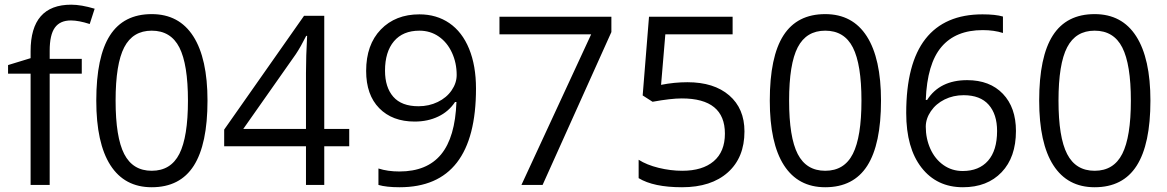

<svg xmlns="http://www.w3.org/2000/svg" viewBox="-20 -785 4953 815"><path d="M327.1 -472.2H190.9V0H109.9V-472.2H14.2V-508.8L109.9 -538.1V-567.9Q109.9 -765.1 282.2 -765.1Q324.7 -765.1 381.8 -748L360.8 -683.1Q314 -698.2 280.8 -698.2Q234.9 -698.2 212.9 -667.7Q190.9 -637.2 190.9 -569.8V-535.2H327.1Z M860.8 -357.9Q860.8 -172.9 802.5 -81.5Q744.1 9.8 624 9.8Q508.8 9.8 448.7 -83.7Q388.7 -177.2 388.7 -357.9Q388.7 -544.4 446.8 -634.8Q504.9 -725.1 624 -725.1Q740.2 -725.1 800.5 -630.9Q860.8 -536.6 860.8 -357.9ZM470.7 -357.9Q470.7 -202.1 507.3 -131.1Q543.9 -60.1 624 -60.1Q705.1 -60.1 741.5 -132.1Q777.8 -204.1 777.8 -357.9Q777.8 -511.7 741.5 -583.3Q705.1 -654.8 624 -654.8Q543.9 -654.8 507.3 -584.2Q470.7 -513.7 470.7 -357.9Z M1462.4 -164.1H1356.4V0H1278.8V-164.1H931.6V-234.9L1270.5 -717.8H1356.4V-237.8H1462.4ZM1278.8 -237.8V-475.1Q1278.8 -544.9 1283.7 -632.8H1279.8Q1256.3 -585.9 1235.8 -555.2L1012.7 -237.8Z M2000.5 -409.2Q2000.5 9.8 1676.3 9.8Q1619.6 9.8 1586.4 0V-69.8Q1625.5 -57.1 1675.3 -57.1Q1792.5 -57.1 1852.3 -129.6Q1912.1 -202.1 1917.5 -352.1H1911.6Q1884.8 -311.5 1840.3 -290.3Q1795.9 -269 1740.2 -269Q1645.5 -269 1589.8 -325.7Q1534.2 -382.3 1534.2 -483.9Q1534.2 -595.2 1596.4 -659.7Q1658.7 -724.1 1760.3 -724.1Q1833 -724.1 1887.5 -686.8Q1941.9 -649.4 1971.2 -577.9Q2000.5 -506.3 2000.5 -409.2ZM1760.3 -654.8Q1690.4 -654.8 1652.3 -609.9Q1614.3 -564.9 1614.3 -484.9Q1614.3 -414.6 1649.4 -374.3Q1684.6 -334 1756.3 -334Q1800.8 -334 1838.1 -352.1Q1875.5 -370.1 1897 -401.4Q1918.5 -432.6 1918.5 -466.8Q1918.5 -518.1 1898.4 -561.5Q1878.4 -605 1842.5 -629.9Q1806.6 -654.8 1760.3 -654.8Z M2193.4 0 2489.3 -639.2H2100.1V-713.9H2575.2V-648.9L2283.2 0Z M2897.9 -436Q3010.7 -436 3075.4 -380.1Q3140.1 -324.2 3140.1 -227.1Q3140.1 -116.2 3069.6 -53.2Q2999 9.8 2875 9.8Q2754.4 9.8 2690.9 -28.8V-106.9Q2725.1 -85 2775.9 -72.5Q2826.7 -60.1 2876 -60.1Q2961.9 -60.1 3009.5 -100.6Q3057.1 -141.1 3057.1 -217.8Q3057.1 -367.2 2874 -367.2Q2827.6 -367.2 2750 -353L2708 -379.9L2734.9 -713.9H3089.8V-639.2H2804.2L2786.1 -424.8Q2842.3 -436 2897.9 -436Z M3719.7 -357.9Q3719.7 -172.9 3661.4 -81.5Q3603 9.8 3482.9 9.8Q3367.7 9.8 3307.6 -83.7Q3247.6 -177.2 3247.6 -357.9Q3247.6 -544.4 3305.7 -634.8Q3363.8 -725.1 3482.9 -725.1Q3599.1 -725.1 3659.4 -630.9Q3719.7 -536.6 3719.7 -357.9ZM3329.6 -357.9Q3329.6 -202.1 3366.2 -131.1Q3402.8 -60.1 3482.9 -60.1Q3564 -60.1 3600.3 -132.1Q3636.7 -204.1 3636.7 -357.9Q3636.7 -511.7 3600.3 -583.3Q3564 -654.8 3482.9 -654.8Q3402.8 -654.8 3366.2 -584.2Q3329.6 -513.7 3329.6 -357.9Z M3826.7 -305.2Q3826.7 -515.6 3908.4 -619.9Q3990.2 -724.1 4150.4 -724.1Q4205.6 -724.1 4237.3 -714.8V-645Q4199.7 -657.2 4151.4 -657.2Q4036.6 -657.2 3976.1 -585.7Q3915.5 -514.2 3909.7 -360.8H3915.5Q3969.2 -444.8 4085.4 -444.8Q4181.6 -444.8 4237.1 -386.7Q4292.5 -328.6 4292.5 -229Q4292.5 -117.7 4231.7 -54Q4170.9 9.8 4067.4 9.8Q3956.5 9.8 3891.6 -73.5Q3826.7 -156.7 3826.7 -305.2ZM4066.4 -59.1Q4135.7 -59.1 4174.1 -102.8Q4212.4 -146.5 4212.4 -229Q4212.4 -299.8 4176.8 -340.3Q4141.1 -380.9 4070.3 -380.9Q4026.4 -380.9 3989.7 -362.8Q3953.1 -344.7 3931.4 -313Q3909.7 -281.2 3909.7 -247.1Q3909.7 -196.8 3929.2 -153.3Q3948.7 -109.9 3984.6 -84.5Q4020.5 -59.1 4066.4 -59.1Z M4863.3 -357.9Q4863.3 -172.9 4804.9 -81.5Q4746.6 9.8 4626.5 9.8Q4511.2 9.8 4451.2 -83.7Q4391.1 -177.2 4391.1 -357.9Q4391.1 -544.4 4449.2 -634.8Q4507.3 -725.1 4626.5 -725.1Q4742.7 -725.1 4803 -630.9Q4863.3 -536.6 4863.3 -357.9ZM4473.1 -357.9Q4473.1 -202.1 4509.8 -131.1Q4546.4 -60.1 4626.5 -60.1Q4707.5 -60.1 4743.9 -132.1Q4780.3 -204.1 4780.3 -357.9Q4780.3 -511.7 4743.9 -583.3Q4707.5 -654.8 4626.5 -654.8Q4546.4 -654.8 4509.8 -584.2Q4473.1 -513.7 4473.1 -357.9Z"/></svg>

Font: f04975060
Style: Regular
Weight: 400
Foundry: Ascender Corporation
Version: Version 1.10